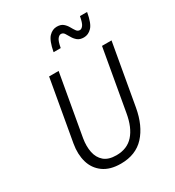

<svg xmlns="http://www.w3.org/2000/svg" viewBox="-217 -1050 1084 1188"><g transform="rotate(-30 325.0 -456.5)"><path d="M179 -680H247L170 -244Q161 -190 170 -146Q179 -102 209.5 -75.5Q240 -49 297 -49Q374 -49 419 -99.5Q464 -150 480 -244L557 -680H625L548 -244Q527 -126 464.5 -58Q402 10 295 10Q218 10 170.5 -24.5Q123 -59 106.5 -116.5Q90 -174 102 -244ZM487 -781Q459 -781 442.5 -794.5Q426 -808 416 -826Q406 -844 397 -857.5Q388 -871 373 -871Q361 -871 349 -856Q337 -841 329 -796H278Q292 -871 317 -897Q342 -923 373 -923Q402 -923 418 -909.5Q434 -896 444 -878Q454 -860 463.5 -846.5Q473 -833 488 -833Q500 -833 511.5 -848Q523 -863 531 -908H582Q569 -833 544 -807Q519 -781 487 -781Z"/></g></svg>

Font: Inria Sans Light
Style: Italic
Weight: 300
Italic angle: -10°
Designer: Black Foundry Team
Foundry: Black Foundry
Version: Version 1.2; ttfautohint (v1.8.3)